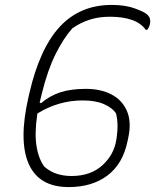

<svg xmlns="http://www.w3.org/2000/svg" viewBox="-20 -740 640 780"><path d="M434 -720Q490 -720 530 -705Q570 -690 579 -680Q587 -672 589 -664Q591 -656 590 -648Q588 -631 578 -619H572Q553 -646 516 -659Q479 -672 427 -672Q380 -672 342.5 -659.5Q305 -647 274 -625Q238 -585 205.5 -519.5Q173 -454 150 -360L147 -348Q144 -335 141 -323L147 -321Q182 -351 225 -365Q268 -379 329 -379Q389 -379 432.5 -356.5Q476 -334 495.5 -289.5Q515 -245 501 -180L498 -166Q479 -74 416.5 -27Q354 20 259 20Q138 20 96.5 -74.5Q55 -169 96 -347L99 -360Q141 -543 223 -631.5Q305 -720 434 -720ZM160 -63Q183 -43 210.5 -34Q238 -25 271 -25Q348 -25 396 -68.5Q444 -112 453 -175L454 -182Q458 -209 457.5 -232.5Q457 -256 452 -278Q438 -301 403.5 -316.5Q369 -332 316 -332Q218 -332 132 -279Q120 -202 128 -149Q136 -96 160 -63Z"/></svg>

Font: Recursive Mn Csl St Lt
Style: Italic
Weight: 300
Italic angle: -15°
Monospace: yes
Version: Version 1.079;hotconv 1.0.112;makeotfexe 2.5.65598; ttfautoh